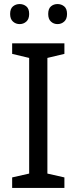

<svg xmlns="http://www.w3.org/2000/svg" viewBox="-20 -928 379 948"><path d="M298 0H40V-52L124 -71V-642L40 -662V-714H298V-662L214 -642V-71L298 -52ZM30 -859Q30 -885 44 -896.5Q58 -908 77 -908Q96 -908 110 -896.5Q124 -885 124 -859Q124 -834 110 -821.5Q96 -809 77 -809Q58 -809 44 -821.5Q30 -834 30 -859ZM218 -859Q218 -885 231.5 -896.5Q245 -908 264 -908Q283 -908 297 -896.5Q311 -885 311 -859Q311 -834 297 -821.5Q283 -809 264 -809Q245 -809 231.5 -821.5Q218 -834 218 -859Z"/></svg>

Font: Noto Sans Gunjala Gondi
Style: Regular
Weight: 400
Designer: Ek Type
Foundry: Ek Type
Version: Version 1.004